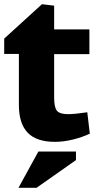

<svg xmlns="http://www.w3.org/2000/svg" viewBox="-40 -663 476 915"><path d="M50 -163V-406H-20V-479L160 -643L218 -636V-523H386V-405H218V-199Q218 -151 231.5 -135Q245 -119 284 -119Q317 -119 376 -128L388 -26Q352 -9 307.5 2Q263 13 222 13Q134 13 92 -30.5Q50 -74 50 -163ZM143 59H322V100L134 232H48Z"/></svg>

Font: Suez One
Style: Regular
Weight: 400
Designer: Michal Sahar
Foundry: Hagilda
Version: Version 1.001